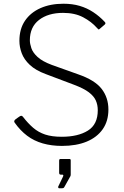

<svg xmlns="http://www.w3.org/2000/svg" viewBox="-20 -772 663 1029"><path d="M500 -622Q470 -656 425.5 -679.5Q381 -703 318 -703Q238 -703 189 -665Q140 -627 140 -556Q140 -538 148 -514Q156 -490 181.5 -466.5Q207 -443 258 -424L398 -374Q488 -343 524.5 -296Q561 -249 561 -185Q561 -123 530.5 -79.5Q500 -36 444.5 -13Q389 10 312 10Q256 10 209 -3.5Q162 -17 125.5 -44.5Q89 -72 59 -114Q55 -119 56.5 -124Q58 -129 65 -134L82 -146Q90 -152 94.5 -151.5Q99 -151 103 -146Q130 -111 158 -87Q186 -63 222 -51Q258 -39 311 -39Q398 -39 451 -72Q504 -105 504 -181Q504 -210 493.5 -233.5Q483 -257 456 -277.5Q429 -298 376 -318L225 -375Q171 -395 140 -424Q109 -453 96.5 -486.5Q84 -520 84 -553Q84 -617 114 -661Q144 -705 197 -728.5Q250 -752 320 -752Q368 -752 407 -740.5Q446 -729 479.5 -707Q513 -685 541 -655Q544 -652 545 -648.5Q546 -645 541 -640L514 -617Q510 -613 507.5 -614.5Q505 -616 500 -622ZM297 237Q294 237 292.5 234Q291 231 292 228L318 174Q320 169 319 166.5Q318 164 314 164H306Q297 164 297 154V89Q297 80 304 80H352Q359 80 359 87V164Q359 165 358.5 167.5Q358 170 358 171L325 230Q323 234 320 235.5Q317 237 310 237Z"/></svg>

Font: Libre Franklin Thin ExtraLight
Style: Regular
Weight: 250
Version: Version 3.000